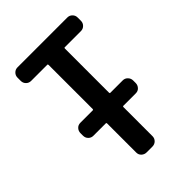

<svg xmlns="http://www.w3.org/2000/svg" viewBox="-213 -828 926 926"><g transform="rotate(-45 250.0 -365.0)"><path d="M80.1 -637.7Q65.4 -637.7 55.2 -647.9Q44.9 -658.2 44.9 -672.9V-695.3Q44.9 -710 55.2 -720.2Q65.4 -730.5 80.1 -730.5H419.9Q434.6 -730.5 444.8 -720.2Q455.1 -710 455.1 -695.3V-672.9Q455.1 -658.2 444.8 -647.9Q434.6 -637.7 419.9 -637.7H309.6Q305.7 -637.7 305.7 -632.8V-332Q305.7 -327.1 309.6 -327.1H394.5Q409.2 -327.1 419.4 -316.4Q429.7 -305.7 429.7 -291V-274.4Q429.7 -259.8 419.9 -249Q410.2 -238.3 394.5 -238.3H309.6Q305.7 -238.3 305.7 -233.4V-35.2Q305.7 -20.5 295.4 -10.3Q285.2 0 269.5 0H230.5Q215.8 0 205.1 -9.8Q194.3 -19.5 194.3 -35.2V-233.4Q194.3 -238.3 190.4 -238.3H105.5Q90.8 -238.3 80.6 -248.5Q70.3 -258.8 70.3 -274.4V-291Q70.3 -305.7 80.1 -316.4Q89.8 -327.1 105.5 -327.1H190.4Q194.3 -327.1 194.3 -332V-632.8Q194.3 -637.7 190.4 -637.7Z"/></g></svg>

Font: Rounded-L Mgen+ 1m medium
Style: Regular
Weight: 500
Designer: [Source Han Sans]
Ryoko NISHIZUKA  (kana & ideographs); Paul D. Hunt (Latin, Greek & Cyrillic); Wenlong ZHANG  (bopomofo
Version: Version 1.059.20150602